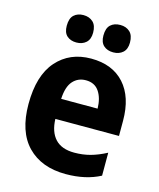

<svg xmlns="http://www.w3.org/2000/svg" viewBox="-114 -830 765 921"><g transform="rotate(15 269.0 -369.5)"><path d="M300 10Q179 10 110 -61Q41 -132 41 -269Q41 -411 105.5 -484Q170 -557 276 -557Q382 -557 441 -491.5Q500 -426 500 -308V-233H184Q186 -169 218 -134.5Q250 -100 313 -100Q355 -100 392 -110Q429 -120 471 -142V-28Q399 10 300 10ZM186 -333H367Q366 -385 344 -417.5Q322 -450 278 -450Q239 -450 214 -422Q189 -394 186 -333ZM186 -613Q157 -613 139 -629Q121 -645 121 -679Q121 -716 139 -732.5Q157 -749 186 -749Q215 -749 233.5 -732Q252 -715 252 -679Q252 -646 233.5 -629.5Q215 -613 186 -613ZM369 -613Q339 -613 321 -629.5Q303 -646 303 -679Q303 -716 321 -732.5Q339 -749 369 -749Q398 -749 416.5 -732Q435 -715 435 -679Q435 -646 416.5 -629.5Q398 -613 369 -613Z"/></g></svg>

Font: Noto Sans SemiCondensed
Style: Bold
Weight: 700
Width: 4
Designer: Monotype Design Team
Foundry: Monotype Imaging Inc.
Version: Version 2.013; ttfautohint (v1.8.4.7-5d5b)